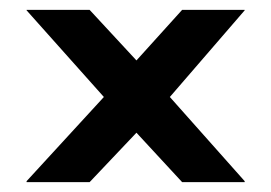

<svg xmlns="http://www.w3.org/2000/svg" viewBox="-20 -551 551 390"><path d="M191 -354 34 -530V-531H162L325 -355V-354ZM34 -181V-183L191 -354H325V-353L162 -181ZM350 -181 191 -353V-354H325L477 -183V-181ZM191 -354V-355L350 -531H477V-530L325 -354Z"/></svg>

Font: Foldit SemiBold
Style: Regular
Weight: 600
Version: Version 1.003